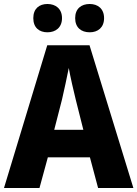

<svg xmlns="http://www.w3.org/2000/svg" viewBox="-20 -943 689 963"><path d="M147 -852C147 -804 177 -781 218 -781C259 -781 291 -805 291 -852C291 -899 259 -923 218 -923C177 -923 147 -900 147 -852ZM357 -852C357 -805 387 -781 430 -781C471 -781 502 -805 502 -852C502 -899 471 -923 430 -923C388 -923 357 -900 357 -852ZM472 0H649L429 -716H217L0 0H178L220 -154H431ZM360 -443 398 -292H252L291 -444C301 -489 317 -559 325 -602C332 -561 350 -483 360 -443Z"/></svg>

Font: Noto Sans Georgian SemiCondensed ExtraBold
Style: Regular
Weight: 800
Width: 4
Designer: Monotype Design Team, Akaki Razmadze
Foundry: Google LLC
Version: Version 2.005